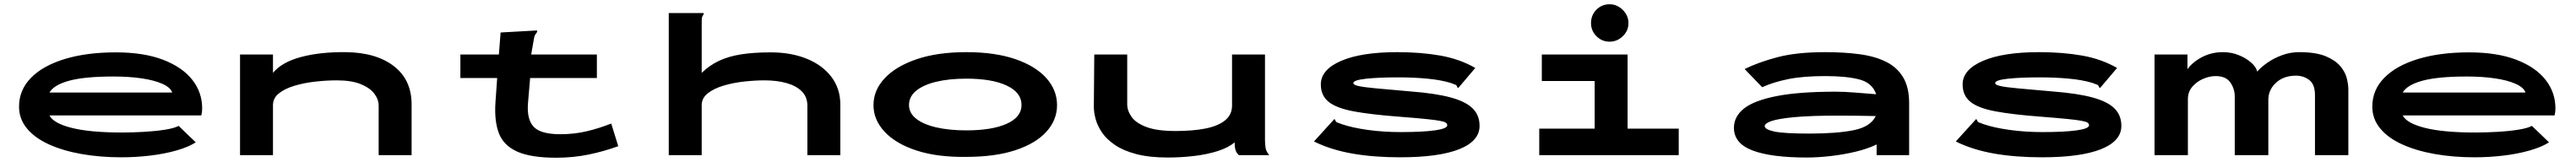

<svg xmlns="http://www.w3.org/2000/svg" viewBox="-20 -726 12040 758"><path d="M547 10Q447 10 360 -5.5Q273 -21 207.5 -51Q142 -81 105.5 -125.5Q69 -170 69 -227Q69 -305 125 -362Q181 -419 283 -450Q385 -481 521 -481Q652 -481 742 -446.5Q832 -412 878.5 -353Q925 -294 925 -219Q925 -211 924 -202.5Q923 -194 921 -186H211Q230 -149 315.5 -127.5Q401 -106 551 -106Q598 -106 652 -109Q706 -112 750.5 -119Q795 -126 815 -137L895 -60Q861 -38 805 -22Q749 -6 682 2Q615 10 547 10ZM211 -293H785Q777 -317 738.5 -334Q700 -351 641 -359.5Q582 -368 511 -368Q376 -368 304 -348.5Q232 -329 211 -293Z M1102 0V-471H1256V-385Q1297 -435 1386 -459Q1475 -483 1594 -482Q1737 -481 1820.5 -417Q1904 -353 1904 -237V0H1750V-231Q1750 -261 1729.5 -288Q1709 -315 1666 -332.5Q1623 -350 1554 -350Q1505 -350 1452.5 -344Q1400 -338 1355.5 -324.5Q1311 -311 1283.5 -289Q1256 -267 1256 -234V0Z M2132 -471H2312L2320 -574L2481 -583H2491V-577Q2486 -570 2481.5 -563Q2477 -556 2475 -540L2463 -471H2770V-361H2458L2448 -243Q2442 -168 2474.5 -133Q2507 -98 2599 -98Q2665 -98 2723.5 -112Q2782 -126 2837 -148L2870 -42Q2801 -17 2729.5 -2.5Q2658 12 2580 12Q2462 12 2398 -16.5Q2334 -45 2312 -102.5Q2290 -160 2296 -248L2304 -361H2132Z M3106 -665H3269V-658Q3263 -652 3261.5 -645Q3260 -638 3260 -621V-385Q3296 -420 3340 -441Q3384 -462 3443 -471.5Q3502 -481 3583 -481Q3678 -481 3751.5 -451Q3825 -421 3866.5 -366Q3908 -311 3908 -237V0H3754V-231Q3754 -273 3727.5 -299Q3701 -325 3656 -337.5Q3611 -350 3553 -350Q3509 -350 3458.5 -344.5Q3408 -339 3362.5 -325.5Q3317 -312 3288.5 -289.5Q3260 -267 3260 -234V0H3106Z M4497 8Q4362 10 4265 -21.5Q4168 -53 4115.5 -109Q4063 -165 4063 -234Q4063 -304 4115.5 -360Q4168 -416 4265 -449Q4362 -482 4497 -482Q4632 -482 4727 -449Q4822 -416 4871.5 -360Q4921 -304 4921 -234Q4921 -165 4871.5 -110Q4822 -55 4727 -23.5Q4632 8 4497 8ZM4497 -116Q4617 -116 4686 -147Q4755 -178 4755 -235Q4755 -293 4686 -325.5Q4617 -358 4497 -358Q4417 -358 4356.5 -343.5Q4296 -329 4262.5 -301.5Q4229 -274 4229 -235Q4229 -197 4262.5 -170.5Q4296 -144 4356.5 -130Q4417 -116 4497 -116Z M5439 11Q5352 11 5291.5 -5Q5231 -21 5192 -47.5Q5153 -74 5131.5 -105.5Q5110 -137 5101.5 -168.5Q5093 -200 5093 -226L5095 -471H5249V-239Q5249 -208 5269.5 -179Q5290 -150 5339.5 -131.5Q5389 -113 5475 -113Q5555 -113 5614 -124.5Q5673 -136 5706 -162.5Q5739 -189 5739 -232V-471H5893V-71Q5893 -53 5895.5 -35.5Q5898 -18 5913 0H5771Q5759 -11 5755 -25Q5751 -39 5751 -60Q5722 -35 5671.5 -19Q5621 -3 5560 4Q5499 11 5439 11Z M6524 10Q6401 10 6301 -7.5Q6201 -25 6122 -64L6210 -161L6217 -169L6222 -164Q6223 -156 6229.5 -153.5Q6236 -151 6252 -145Q6302 -128 6374.5 -118Q6447 -108 6528 -108Q6629 -108 6687 -116Q6745 -124 6745 -140Q6745 -147 6738 -152Q6731 -157 6709 -161Q6687 -165 6642 -169.5Q6597 -174 6520 -180Q6388 -190 6307.5 -205Q6227 -220 6190.5 -249.5Q6154 -279 6154 -331Q6154 -400 6248.5 -441Q6343 -482 6512 -482Q6622 -482 6712.5 -466Q6803 -450 6876 -408L6803 -322L6796 -314L6791 -319Q6790 -327 6783.5 -329.5Q6777 -332 6761 -338Q6715 -352 6651.5 -358Q6588 -364 6516 -364Q6422 -364 6364 -357.5Q6306 -351 6306 -337Q6306 -329 6330 -323.5Q6354 -318 6413 -312.5Q6472 -307 6576 -298Q6691 -289 6761 -270Q6831 -251 6863.5 -219Q6896 -187 6896 -137Q6896 -66 6801 -28Q6706 10 6524 10Z M7175 0V-124H7434V-347H7187V-471H7588V-124H7827V0ZM7504 -531Q7468 -531 7442.5 -556.5Q7417 -582 7417 -618Q7417 -655 7442 -680.5Q7467 -706 7504 -706Q7539 -706 7565.5 -679.5Q7592 -653 7592 -618Q7592 -582 7565.5 -556.5Q7539 -531 7504 -531Z M8425 11Q8259 11 8172 -22Q8085 -55 8085 -128Q8085 -181 8132.5 -218.5Q8180 -256 8285 -276.5Q8390 -297 8561 -297Q8601 -297 8650 -293Q8699 -289 8750 -285Q8732 -338 8672 -354Q8612 -370 8512 -370Q8409 -370 8339.5 -356Q8270 -342 8217 -318L8135 -403Q8200 -435 8289 -458.5Q8378 -482 8512 -482Q8599 -482 8671 -472.5Q8743 -463 8795 -437.5Q8847 -412 8875.5 -365Q8904 -318 8904 -243V0H8752V-50Q8711 -30 8655 -16.5Q8599 -3 8538.5 4Q8478 11 8425 11ZM8229 -136Q8229 -120 8274.5 -110.5Q8320 -101 8438 -101Q8567 -101 8645.5 -117Q8724 -133 8748 -183Q8703 -184 8657 -184.5Q8611 -185 8573 -185Q8444 -185 8369 -178Q8294 -171 8261.5 -160Q8229 -149 8229 -136Z M9524 10Q9401 10 9301 -7.5Q9201 -25 9122 -64L9210 -161L9217 -169L9222 -164Q9223 -156 9229.5 -153.5Q9236 -151 9252 -145Q9302 -128 9374.5 -118Q9447 -108 9528 -108Q9629 -108 9687 -116Q9745 -124 9745 -140Q9745 -147 9738 -152Q9731 -157 9709 -161Q9687 -165 9642 -169.5Q9597 -174 9520 -180Q9388 -190 9307.5 -205Q9227 -220 9190.5 -249.5Q9154 -279 9154 -331Q9154 -400 9248.5 -441Q9343 -482 9512 -482Q9622 -482 9712.5 -466Q9803 -450 9876 -408L9803 -322L9796 -314L9791 -319Q9790 -327 9783.5 -329.5Q9777 -332 9761 -338Q9715 -352 9651.5 -358Q9588 -364 9516 -364Q9422 -364 9364 -357.5Q9306 -351 9306 -337Q9306 -329 9330 -323.5Q9354 -318 9413 -312.5Q9472 -307 9576 -298Q9691 -289 9761 -270Q9831 -251 9863.5 -219Q9896 -187 9896 -137Q9896 -66 9801 -28Q9706 10 9524 10Z M10051 0V-471H10205V-402Q10228 -435 10272.5 -458.5Q10317 -482 10371 -482Q10411 -482 10446 -467.5Q10481 -453 10504 -432Q10527 -411 10531 -391Q10548 -411 10578.5 -432.5Q10609 -454 10649 -468.5Q10689 -483 10734 -482Q10808 -481 10852 -462.5Q10896 -444 10919 -417Q10942 -390 10949.5 -360.5Q10957 -331 10957 -308V0H10801V-281Q10801 -331 10774.5 -351.5Q10748 -372 10712 -372Q10655 -372 10619 -339Q10583 -306 10583 -259V0H10426V-275Q10426 -310 10405.5 -340Q10385 -370 10337 -370Q10308 -370 10278 -357Q10248 -344 10227.5 -320Q10207 -296 10207 -262V0Z M11547 10Q11447 10 11360 -5.5Q11273 -21 11207.5 -51Q11142 -81 11105.5 -125.5Q11069 -170 11069 -227Q11069 -305 11125 -362Q11181 -419 11283 -450Q11385 -481 11521 -481Q11652 -481 11742 -446.5Q11832 -412 11878.5 -353Q11925 -294 11925 -219Q11925 -211 11924 -202.5Q11923 -194 11921 -186H11211Q11230 -149 11315.5 -127.5Q11401 -106 11551 -106Q11598 -106 11652 -109Q11706 -112 11750.5 -119Q11795 -126 11815 -137L11895 -60Q11861 -38 11805 -22Q11749 -6 11682 2Q11615 10 11547 10ZM11211 -293H11785Q11777 -317 11738.5 -334Q11700 -351 11641 -359.5Q11582 -368 11511 -368Q11376 -368 11304 -348.5Q11232 -329 11211 -293Z"/></svg>

Font: Inconsolata UltraExpanded Black
Style: Regular
Weight: 900
Width: 9
Monospace: yes
Designer: Raph Levien, Cyreal, Brenton Simpson
Foundry: Raph Levien, Cyreal, Google
Version: Version 3.001; ttfautohint (v1.8.2.53-6de2)